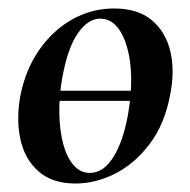

<svg xmlns="http://www.w3.org/2000/svg" viewBox="-20 -419 448 453"><path d="M74 -181V-205H343V-181ZM158 14Q103 14 70.5 -15Q38 -44 28 -91Q18 -138 28 -193Q40 -254 72 -300.5Q104 -347 150 -373Q196 -399 249 -399Q305 -399 338 -371.5Q371 -344 382 -297.5Q393 -251 381 -193Q368 -125 332.5 -78.5Q297 -32 251 -9Q205 14 158 14ZM192 -11Q224 -11 247.5 -48.5Q271 -86 282 -149Q290 -194 289.5 -234.5Q289 -275 280 -307Q271 -339 255 -357Q239 -375 216 -375Q188 -375 164 -341Q140 -307 127 -236Q119 -191 120 -150Q121 -109 129.5 -78Q138 -47 154 -29Q170 -11 192 -11Z"/></svg>

Font: Cormorant Light
Style: Italic
Weight: 300
Italic angle: -10°
Designer: Christian Thalmann (Catharsis Fonts)
Foundry: Catharsis Fonts
Version: Version 4.000